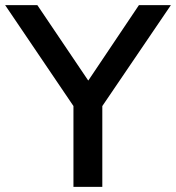

<svg xmlns="http://www.w3.org/2000/svg" viewBox="-22 -725 683 745"><path d="M263 0V-367L283 -284L-2 -705H123L320 -413H321L517 -705H641L355 -284L375 -367V0Z"/></svg>

Font: Nunito Sans 7pt SemiBold
Style: Regular
Weight: 600
Designer: Vernon Adams
Foundry: Vernon Adams
Version: Version 3.101;gftools[0.9.27]